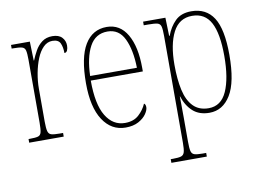

<svg xmlns="http://www.w3.org/2000/svg" viewBox="-82 -671 1402 1035"><g transform="rotate(-10 619.0 -153.0)"><path d="M40 0V-20H47Q78 -20 92 -24Q106 -28 110 -44.5Q114 -61 114 -97V-441Q114 -476 110 -492Q106 -508 90.5 -512Q75 -516 42 -516H35V-536H138L141 -432H143Q153 -457 167.5 -483Q182 -509 205 -526.5Q228 -544 262 -544Q297 -544 314.5 -525.5Q332 -507 332 -481Q332 -465 327 -454Q322 -443 311 -443Q311 -475 301 -497Q291 -519 258 -519Q230 -519 208.5 -497.5Q187 -476 172.5 -440.5Q158 -405 150 -362Q142 -319 142 -277V-97Q142 -61 146.5 -44.5Q151 -28 165.5 -24Q180 -20 211 -20H229V0Z M567 10Q489 10 443 -60.5Q397 -131 397 -262Q397 -403 439 -472.5Q481 -542 559 -542Q632 -542 671 -474.5Q710 -407 710 -291V-272H425Q425 -142 463.5 -78.5Q502 -15 568 -15Q615 -15 643.5 -41Q672 -67 686 -100Q695 -95 695 -79Q695 -63 680.5 -42Q666 -21 637.5 -5.5Q609 10 567 10ZM682 -297Q680 -395 651 -456Q622 -517 559 -517Q493 -517 461 -457.5Q429 -398 426 -297Z M776 240V220H789Q819 220 833 215.5Q847 211 851.5 195Q856 179 856 143V-441Q856 -476 852 -492Q848 -508 832.5 -512Q817 -516 782 -516H758V-536H880L883 -436H886Q903 -483 935 -514.5Q967 -546 1023 -546Q1104 -546 1144.5 -483Q1185 -420 1185 -279Q1185 -130 1142 -60Q1099 10 1026 10Q970 10 935.5 -21Q901 -52 884 -105H883Q883 -88 883.5 -58Q884 -28 884 14V143Q884 179 888 195Q892 211 906 215.5Q920 220 950 220H970V240ZM1026 -15Q1094 -15 1125.5 -85.5Q1157 -156 1157 -278Q1157 -401 1125 -461Q1093 -521 1023 -521Q952 -521 918 -455Q884 -389 884 -277Q884 -198 897 -139Q910 -80 941.5 -47.5Q973 -15 1026 -15Z"/></g></svg>

Font: Noto Serif Tamil Condensed Thin
Style: Italic
Weight: 100
Width: 3
Italic angle: -12°
Designer: Indian Type Foundry, Tom Grace, and the Monotype Design Team
Foundry: Monotype Imaging Inc.
Version: Version 2.003; ttfautohint (v1.8.4.7-5d5b)